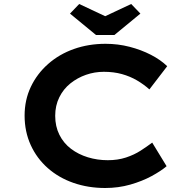

<svg xmlns="http://www.w3.org/2000/svg" viewBox="-20 -930 946 960"><path d="M506 10Q421 10 347.5 -15.5Q274 -41 219 -89.5Q164 -138 133.5 -205Q103 -272 103 -352Q103 -430 134 -495.5Q165 -561 220.5 -610Q276 -659 349.5 -685Q423 -711 508 -711Q570 -711 628 -696Q686 -681 734.5 -656Q783 -631 816 -599L727 -483Q699 -508 665 -528Q631 -548 590 -559.5Q549 -571 499 -571Q453 -571 410 -556Q367 -541 332 -513Q297 -485 276.5 -443.5Q256 -402 256 -351Q256 -298 277 -256Q298 -214 335 -186Q372 -158 419.5 -143.5Q467 -129 519 -129Q569 -129 610 -142.5Q651 -156 683.5 -177Q716 -198 741 -217L813 -99Q785 -75 738 -49.5Q691 -24 631.5 -7Q572 10 506 10ZM460 -755 330 -862 376 -910 521 -842H491L636 -910L682 -862L552 -755Z"/></svg>

Font: Lexend Peta SemiBold
Style: Regular
Weight: 600
Designer: Bonnie Shaver-Troup, Thomas Jockin
Foundry: Lexend
Version: Version 1.007